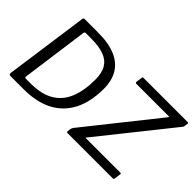

<svg xmlns="http://www.w3.org/2000/svg" viewBox="-93 -1139 1536 1536"><g transform="rotate(45 675.0 -371.0)"><path d="M76 0Q69 0 65 -5Q61 -10 62 -18L162 -732Q164 -738 167 -740Q170 -742 177 -742H328Q448 -742 525.5 -708.5Q603 -675 641 -611.5Q679 -548 679 -455Q679 -311 628 -209.5Q577 -108 477 -54Q377 0 228 0H76ZM234 -72Q357 -72 433 -117.5Q509 -163 544 -249.5Q579 -336 579 -459Q579 -537 550.5 -583Q522 -629 465.5 -649Q409 -669 323 -669H261Q249 -669 247 -656L169 -87Q168 -79 170.5 -75.5Q173 -72 180 -72ZM727 0Q720 0 716.5 -3Q713 -6 714 -13L717 -38Q718 -45 720.5 -50.5Q723 -56 729 -64L1204 -660Q1207 -665 1206.5 -666.5Q1206 -668 1201 -668H835Q822 -668 824 -682L831 -734Q832 -739 833.5 -740.5Q835 -742 840 -742H1341Q1351 -742 1350 -731L1346 -703Q1345 -697 1343.5 -693.5Q1342 -690 1337 -684L856 -82Q849 -75 857 -75H1246Q1251 -75 1253.5 -73Q1256 -71 1255 -66L1247 -9Q1246 -4 1244 -2Q1242 0 1236 0H727Z"/></g></svg>

Font: Libre Franklin
Style: Italic
Weight: 400
Italic angle: -8°
Designer: Pablo Impallari, Rodrigo Fuenzalida, Nhung Nguyen
Foundry: Impallari Type
Version: Version 3.000